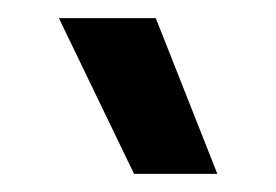

<svg xmlns="http://www.w3.org/2000/svg" viewBox="-20 -762 305 212"><path d="M45 -742H152L220 -570H128Z"/></svg>

Font: Prompt
Style: Regular
Weight: 400
Designer: Katatrad Team
Foundry: CadsonDemak
Version: Version 1.001